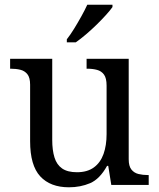

<svg xmlns="http://www.w3.org/2000/svg" viewBox="-20 -786 675 816"><path d="M273 10Q194 10 151 -36.5Q108 -83 108 -186V-426Q108 -456 96.5 -470.5Q85 -485 66.5 -489.5Q48 -494 26 -494H23V-536H202V-191Q202 -148 211.5 -117Q221 -86 244 -70Q267 -54 307 -54Q351 -54 379 -74.5Q407 -95 420 -131.5Q433 -168 433 -216V-422Q433 -454 422 -469Q411 -484 392.5 -489Q374 -494 351 -494H348V-536H527V-109Q527 -80 538.5 -65.5Q550 -51 568.5 -46.5Q587 -42 609 -42H612V0H453L440 -81H435Q404 -25 363 -7.5Q322 10 273 10ZM264 -619Q279 -638 295 -664Q311 -690 326 -717Q341 -744 351 -766H458V-756Q449 -743 431 -723Q413 -703 390.5 -681Q368 -659 345 -639.5Q322 -620 302 -606H264Z"/></svg>

Font: Noto Serif Armenian
Style: Regular
Weight: 400
Designer: Monotype Design Team
Foundry: Monotype Imaging Inc.
Version: Version 2.007